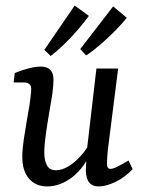

<svg xmlns="http://www.w3.org/2000/svg" viewBox="-20 -662 513 689"><path d="M150 7Q108 7 84 -21Q60 -49 60 -99Q60 -125 65 -159.5Q70 -194 76 -228Q82 -262 86 -286Q88 -301 90 -317Q92 -333 92 -343Q92 -355 85 -360.5Q78 -366 68 -366H29L33 -400Q60 -411 84 -417Q108 -423 126 -423Q172 -423 172 -376Q172 -368 171 -355.5Q170 -343 168 -326Q163 -294 156 -254Q149 -214 144 -177Q139 -140 139 -114Q139 -86 148.5 -68.5Q158 -51 181 -51Q203 -51 227 -66Q251 -81 272 -105Q293 -129 306 -156L312 -130Q286 -63 241.5 -28Q197 7 150 7ZM333 7Q312 7 300.5 -6.5Q289 -20 288 -50Q288 -62 289.5 -84.5Q291 -107 292 -125L326 -416H404L370 -148Q367 -127 365.5 -107Q364 -87 364 -74Q364 -56 376 -56Q385 -56 400.5 -63.5Q416 -71 441 -86L456 -55Q429 -26 395 -9.5Q361 7 333 7ZM139 -483 248 -642 299 -605Q284 -584 260 -556Q236 -528 209.5 -502.5Q183 -477 162 -461ZM268 -486 386 -639 435 -598Q419 -578 393 -551.5Q367 -525 339 -501Q311 -477 289 -463Z"/></svg>

Font: Rasa
Style: Italic
Weight: 400
Italic angle: -7.10001°
Designer: Anna Giedrys (Yrsa+Rasa design), David Brezina (Yrsa art-direction, Rasa art-direction, design)
Foundry: Rosetta Type Foundry
Version: Version 2.004